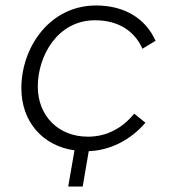

<svg xmlns="http://www.w3.org/2000/svg" viewBox="-20 -545 619 701"><path d="M229 136H282L304 7C382 4 456 -33 511 -97L470 -130C429 -80 373 -46 301 -46C192 -46 118 -123 118 -229C118 -341 190 -471 327 -471C413 -471 472 -431 500 -367L548 -396C512 -477 435 -525 331 -525C161 -525 58 -372 58 -223C58 -102 134 -13 252 4Z"/></svg>

Font: Fixel Display 20240404 Light
Style: Italic
Weight: 300
Italic angle: -10°
Designer: AlfaBravo + MacPaw
Foundry: Kyrylo Tkachov, Marchela Mozhyna, Serhii Makarenko, Maria Weinstein, Zakhar Kryvoshyya
Version: Version 1.211;Glyphs 3.2 (3225)